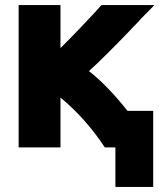

<svg xmlns="http://www.w3.org/2000/svg" viewBox="-20 -564 633 762"><path d="M220 21H54V-544H220V-373Q309 -462 383 -544H593L533 -483H534Q391 -333 333 -282Q406 -225 486 -124H588V178H438V21H396Q320 -94 220 -177Z"/></svg>

Font: Repo
Style: ExtraBold
Weight: 800
Designer: Stefan Peev
Foundry: Context Ltd
Version: Version 001.000